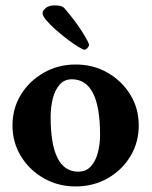

<svg xmlns="http://www.w3.org/2000/svg" viewBox="-20 -671 551 698"><path d="M254.9 6.8Q191.4 6.8 139.2 -22.9Q86.9 -52.7 56.2 -103Q25.4 -153.3 25.4 -214.8Q25.4 -277.3 56.2 -327.1Q86.9 -377 139.2 -406.7Q191.4 -436.5 254.9 -436.5Q319.3 -436.5 371.1 -406.7Q422.9 -377 453.6 -327.1Q484.4 -277.3 484.4 -214.8Q484.4 -153.3 454.1 -103Q423.8 -52.7 371.6 -22.9Q319.3 6.8 254.9 6.8ZM264.6 -46.9Q292 -46.9 309.6 -65.4Q327.1 -84 335.4 -114.7Q343.8 -145.5 343.8 -180.7Q343.8 -382.8 241.2 -382.8Q213.9 -382.8 196.8 -363.3Q179.7 -343.8 171.9 -312.5Q164.1 -281.2 164.1 -245.1Q164.1 -46.9 264.6 -46.9ZM287.1 -490.2Q282.2 -490.2 265.1 -500.5Q248 -510.7 226.1 -527.3Q204.1 -543.9 183.1 -562.5Q162.1 -581.1 148.4 -597.2Q134.8 -613.3 134.8 -623Q134.8 -631.8 146 -641.6Q157.2 -651.4 179.7 -651.4Q204.1 -651.4 212.9 -642.6Q254.9 -593.8 279.3 -554.7Q303.7 -515.6 303.7 -507.8Q303.7 -502.9 297.9 -496.6Q292 -490.2 287.1 -490.2Z"/></svg>

Font: Crimson Text
Style: Bold
Weight: 700
Designer: Sebastian Kosch
Foundry: Sebastian Kosch
Version: Version 1.100